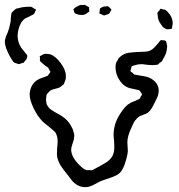

<svg xmlns="http://www.w3.org/2000/svg" viewBox="-39 -725 741 796"><path d="M291 -703Q294 -705 298.5 -704.5Q303 -704 304 -704L312 -705Q315 -704 319 -701.5Q323 -699 325 -698L330 -695Q331 -693 330.5 -690Q330 -687 331 -684V-679Q331 -676 329 -675Q327 -674 326 -674Q325 -673 320.5 -669.5Q316 -666 312 -665Q308 -663 300 -663Q288 -663 281 -666Q280 -667 276 -668Q272 -669 271 -670L268 -678Q268 -680 266.5 -682.5Q265 -685 265 -686Q266 -688 275 -695Q287 -702 291 -703ZM405 -699H409Q410 -699 416 -693Q417 -691 420 -688.5Q423 -686 423 -685Q423 -683 421 -681Q419 -679 419 -677Q417 -675 416 -672.5Q415 -670 413 -668Q410 -666 399 -663Q395 -661 393 -661Q391 -661 386 -663.5Q381 -666 378 -667Q377 -668 375.5 -668Q374 -668 373 -669Q372 -670 373 -672Q374 -674 374 -675Q374 -687 376 -690Q378 -693 392 -698Q401 -698 405 -699ZM59 -465 51 -463Q49 -462 44.5 -460.5Q40 -459 38 -459Q37 -459 33 -461Q30 -462 25 -463.5Q20 -465 18 -467Q16 -468 14 -472Q12 -476 10 -478Q-4 -500 -14 -526Q-19 -544 -19 -550Q-19 -566 -8 -588Q0 -608 3 -626Q5 -633 5.5 -643Q6 -653 7 -661L9 -672Q11 -674 13 -676Q15 -678 17 -680Q23 -686 25 -687Q27 -689 31.5 -690Q36 -691 38 -691Q56 -697 82 -697H90Q95 -695 103 -689Q105 -689 107 -687.5Q109 -686 110 -685Q111 -684 109.5 -682.5Q108 -681 108 -680Q107 -679 105 -673Q103 -667 99 -665L71 -651Q69 -650 66.5 -649Q64 -648 61 -645Q47 -634 39 -608Q34 -591 34 -577Q34 -550 49 -527Q54 -520 59 -514.5Q64 -509 69 -502Q70 -501 72 -498Q74 -495 74 -493V-491Q74 -486 71 -480Q68 -477 64.5 -472Q61 -467 59 -465ZM636 -613Q636 -613 630 -622Q618 -637 616 -651L614 -667Q614 -667 613.5 -669Q613 -671 614 -672Q615 -675 622 -682L627 -689Q629 -689 633 -687Q635 -686 639.5 -685.5Q644 -685 647 -684Q650 -682 652 -679.5Q654 -677 657 -675Q677 -653 677 -629Q677 -623 676 -620Q675 -618 674.5 -612.5Q674 -607 673 -606Q672 -605 670 -605Q667 -605 662 -604Q657 -603 651 -604Q648 -606 643 -608.5Q638 -611 636 -613ZM654 -532Q654 -528 653 -524.5Q652 -521 652 -517Q650 -501 638 -482L633 -472Q632 -470 624 -465L615 -457Q612 -456 605 -456Q601 -455 593 -455Q585 -455 574.5 -456Q564 -457 559 -458Q555 -459 546 -459Q533 -459 518 -454Q517 -454 512.5 -452.5Q508 -451 507 -450L504 -439Q504 -437 502.5 -434Q501 -431 502 -430Q503 -428 505 -427Q507 -426 508 -425Q516 -417 518 -416L529 -414Q537 -412 552 -410Q567 -408 578.5 -403.5Q590 -399 599 -391Q619 -374 619 -348Q619 -342 617 -334Q616 -326 610 -315Q604 -304 602 -299Q597 -288 590 -276.5Q583 -265 574 -258Q565 -252 554 -249Q551 -247 546 -245.5Q541 -244 535 -240Q529 -235 520 -224Q516 -219 506 -196Q489 -160 489 -135Q489 -126 490 -117Q491 -108 491 -99Q490 -80 478 -44Q472 -27 465 -17Q456 -4 441 3Q426 10 404 17Q388 22 374 28Q368 31 354.5 38.5Q341 46 330 49Q320 51 314 51Q290 51 271 35Q263 29 255 18Q247 7 243 2Q239 -3 225.5 -20Q212 -37 204.5 -54Q197 -71 197 -88L198 -112Q200 -130 200 -138Q200 -163 189 -178L179 -187Q178 -188 160 -203Q144 -215 138 -221Q117 -242 100.5 -276Q84 -310 84 -334Q84 -341 85 -344Q87 -360 96 -374Q105 -388 119 -395Q125 -399 134.5 -402Q144 -405 149 -407Q152 -409 155 -409.5Q158 -410 159 -411L164 -418Q165 -419 167.5 -422.5Q170 -426 170 -427Q170 -429 169 -430Q168 -431 167 -432Q166 -434 164.5 -437.5Q163 -441 161 -444Q158 -447 154.5 -449Q151 -451 148 -453Q138 -461 133 -466Q127 -472 127 -472Q126 -474 126.5 -479Q127 -484 127 -486Q127 -487 126 -489Q125 -491 126 -492L134 -496Q144 -502 148 -502Q157 -502 169 -500Q192 -492 213 -463Q234 -434 234 -412V-403Q234 -395 229 -385Q228 -384 227.5 -381Q227 -378 226 -377Q225 -374 220 -372Q213 -365 209 -363Q204 -360 190 -357Q176 -354 169 -349Q167 -347 165 -345Q163 -343 161 -341Q160 -339 158 -337.5Q156 -336 155 -334Q153 -328 153 -323Q151 -313 152 -308Q152 -305 153 -300Q154 -295 155 -292Q162 -278 172.5 -270.5Q183 -263 205 -251Q242 -231 257 -200Q263 -190 264 -185Q267 -176 269 -167Q269 -158 267 -146Q265 -138 260.5 -125.5Q256 -113 256 -104Q257 -72 293 -38Q309 -22 320 -20Q321 -19 324 -19.5Q327 -20 328 -20L342 -19Q345 -20 347.5 -21.5Q350 -23 352 -24Q368 -32 376 -37Q379 -39 392 -46Q405 -53 414 -61.5Q423 -70 428 -80Q435 -95 435 -115L434 -141Q432 -157 432 -166Q432 -212 459 -253Q480 -287 501 -298Q508 -302 515.5 -304.5Q523 -307 530 -311Q532 -312 535 -313Q538 -314 540 -316Q542 -319 543 -321Q544 -323 544 -324Q545 -325 547.5 -329Q550 -333 550 -334Q550 -335 547.5 -338.5Q545 -342 544 -343Q541 -349 539 -350Q538 -351 534.5 -351.5Q531 -352 529 -353Q521 -355 513 -356.5Q505 -358 497 -360Q475 -367 460 -387.5Q445 -408 441 -432L440 -448Q440 -455 442 -463Q443 -467 445 -469.5Q447 -472 448 -474L453 -484L461 -491Q475 -503 493.5 -506Q512 -509 544 -510Q549 -510 560.5 -510.5Q572 -511 580 -514Q593 -519 603.5 -531Q614 -543 617 -546Q625 -557 628 -559L634 -558H637Q648 -558 650 -552Q651 -549 652.5 -542.5Q654 -536 654 -532Z"/></svg>

Font: Rubik-Burned
Style: Regular
Weight: 400
Designer: NaN (generative design), Hubert & Fischer (Rubik source font outlines)
Foundry: NaN, Hubert & Fischer
Version: Version 1.000